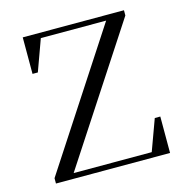

<svg xmlns="http://www.w3.org/2000/svg" viewBox="-104 -801 875 900"><g transform="rotate(-15 333.5 -351.0)"><path d="M58.1 0V-25.9L482.9 -676.8H166L110.8 -524.9H85V-702.1H576.2V-676.8L150.9 -25.9H529.8L585 -176.8H611.8V0Z"/></g></svg>

Font: Dihjauti S
Style: Regular
Weight: 400
Designer: T. Christopher White
Version: Version 3.0.0